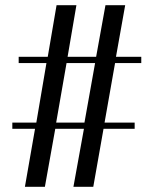

<svg xmlns="http://www.w3.org/2000/svg" viewBox="-20 -720 592 740"><path d="M76 0 115 -223.5H27.5V-247.5H120L159 -477H52V-501H164L198 -700H274.5L240.5 -501H350.5L386.5 -700H462.5L427 -501H524.5V-477H423.5L383 -247.5H499V-223.5H379L339.5 0H263L303.5 -223.5H193L153 0ZM196.5 -247.5H305.5L346.5 -477H236.5Z"/></svg>

Font: Imbue 50pt Medium
Style: Regular
Weight: 500
Designer: Tyler Finck
Foundry: Etcetera Type Company
Version: Version 1.102; ttfautohint (v1.8.3)